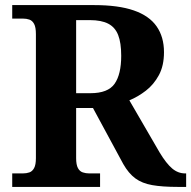

<svg xmlns="http://www.w3.org/2000/svg" viewBox="-20 -734 751 754"><path d="M28 0V-53H70Q84 -53 95.5 -57Q107 -61 114 -74Q121 -87 121 -113V-600Q121 -627 114 -640Q107 -653 95.5 -657Q84 -661 70 -661H28V-714H350Q445 -714 505.5 -693Q566 -672 595 -630.5Q624 -589 624 -529Q624 -476 604 -439Q584 -402 553 -378Q522 -354 488 -340L607 -135Q633 -92 656 -72.5Q679 -53 707 -53H711V0H678Q618 0 578 -7Q538 -14 511.5 -33.5Q485 -53 464 -90L345 -310H279V-113Q279 -87 286 -74Q293 -61 305 -57Q317 -53 330 -53H373V0ZM335 -368Q404 -368 430 -405Q456 -442 456 -515Q456 -566 444 -596.5Q432 -627 405 -641Q378 -655 333 -655H279V-368Z"/></svg>

Font: Noto Serif Tamil
Style: Bold
Weight: 700
Designer: Indian Type Foundry, Tom Grace, and the Monotype Design Team
Foundry: Monotype Imaging Inc.
Version: Version 2.003